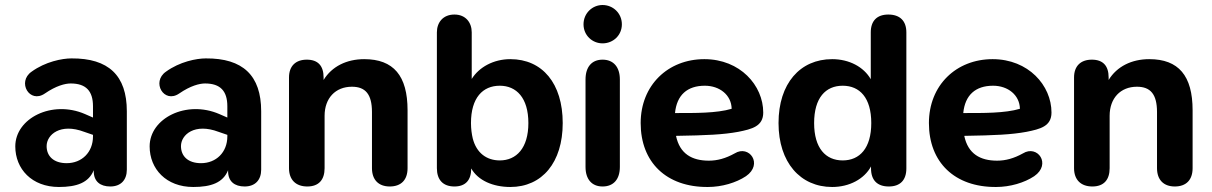

<svg xmlns="http://www.w3.org/2000/svg" viewBox="-20 -736 4836 766"><path d="M215 10C286 10 334 -7 354 -57V-53C354 -12 380 8 420 8C462 8 486 -18 486 -59V-292C486 -435 413 -504 265 -503C228 -503 161 -490 106 -450C47 -409 98 -321 159 -363C204 -394 240 -403 262 -403C323 -403 351 -373 351 -312V-267L319 -281C187 -338 41 -264 41 -152C41 -62 107 10 215 10ZM166 -153C166 -199 221 -246 316 -210L351 -198V-192C351 -128 306 -85 246 -85C194 -85 166 -113 166 -153Z M751 10C822 10 870 -7 890 -57V-53C890 -12 916 8 956 8C998 8 1022 -18 1022 -59V-292C1022 -435 949 -504 801 -503C764 -503 697 -490 642 -450C583 -409 634 -321 695 -363C740 -394 776 -403 798 -403C859 -403 887 -373 887 -312V-267L855 -281C723 -338 577 -264 577 -152C577 -62 643 10 751 10ZM702 -153C702 -199 757 -246 852 -210L887 -198V-192C887 -128 842 -85 782 -85C730 -85 702 -113 702 -153Z M1206 8C1252 8 1275 -19 1275 -65V-274C1275 -344 1318 -390 1384 -390C1438 -390 1464 -360 1464 -289V-65C1464 -19 1490 8 1535 8C1581 8 1606 -19 1606 -65V-296C1606 -434 1550 -500 1433 -500C1363 -500 1304 -471 1271 -417V-427C1271 -473 1249 -498 1204 -498C1160 -498 1133 -473 1133 -427V-65C1133 -19 1160 8 1206 8Z M2016 10C2143 10 2225 -88 2225 -245C2225 -403 2144 -500 2016 -500C1949 -500 1891 -468 1862 -421V-607C1862 -646 1838 -678 1793 -678C1747 -678 1723 -646 1723 -607V-65C1723 -19 1747 8 1793 8C1837 8 1860 -17 1860 -64C1887 -16 1947 10 2016 10ZM1974 -96C1922 -96 1881 -125 1866 -184C1862 -201 1859 -222 1859 -245C1859 -346 1906 -394 1974 -394C2040 -394 2088 -346 2088 -245C2088 -145 2040 -96 1974 -96Z M2384 8C2428 8 2453 -21 2453 -70V-419C2453 -469 2427 -498 2384 -498C2341 -498 2316 -469 2316 -419V-70C2316 -21 2341 8 2384 8ZM2384 -563C2426 -563 2461 -595 2461 -639C2461 -683 2426 -716 2384 -716C2343 -716 2308 -683 2308 -639C2308 -595 2343 -563 2384 -563Z M2804 10C2860 10 2917 -7 2956 -33C3026 -81 2969 -160 2911 -124C2875 -104 2842 -95 2808 -95C2741 -95 2692 -122 2677 -194C2800 -196 2865 -199 2925 -210C2980 -221 3025 -232 3025 -287C3025 -395 2933 -500 2790 -500C2645 -500 2536 -396 2536 -245C2536 -89 2638 11 2804 10ZM2673 -285C2680 -357 2722 -394 2792 -394C2851 -394 2898 -357 2899 -302C2839 -284 2752 -285 2673 -285Z M3300 10C3369 10 3428 -22 3455 -72V-64C3455 -17 3480 8 3526 8C3571 8 3596 -17 3596 -64V-607C3596 -653 3570 -678 3524 -678C3479 -678 3454 -653 3454 -607V-420C3426 -469 3368 -500 3300 -500C3172 -500 3086 -403 3086 -245C3086 -88 3173 10 3300 10ZM3342 -96C3274 -96 3228 -145 3228 -245C3228 -346 3274 -394 3342 -394C3410 -394 3456 -346 3456 -245C3456 -145 3410 -96 3342 -96Z M3954 10C4010 10 4067 -7 4106 -33C4176 -81 4119 -160 4061 -124C4025 -104 3992 -95 3958 -95C3891 -95 3842 -122 3827 -194C3950 -196 4015 -199 4075 -210C4130 -221 4175 -232 4175 -287C4175 -395 4083 -500 3940 -500C3795 -500 3686 -396 3686 -245C3686 -89 3788 11 3954 10ZM3823 -285C3830 -357 3872 -394 3942 -394C4001 -394 4048 -357 4049 -302C3989 -284 3902 -285 3823 -285Z M4338 8C4384 8 4407 -19 4407 -65V-274C4407 -344 4450 -390 4516 -390C4570 -390 4596 -360 4596 -289V-65C4596 -19 4622 8 4667 8C4713 8 4738 -19 4738 -65V-296C4738 -434 4682 -500 4565 -500C4495 -500 4436 -471 4403 -417V-427C4403 -473 4381 -498 4336 -498C4292 -498 4265 -473 4265 -427V-65C4265 -19 4292 8 4338 8Z"/></svg>

Font: SN Pro
Style: Bold
Weight: 700
Designer: Tobias Whetton
Foundry: Supernotes
Version: Version 1.003;Glyphs 3.3 (3324)